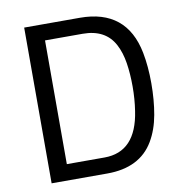

<svg xmlns="http://www.w3.org/2000/svg" viewBox="-78 -765 801 839"><g transform="rotate(-10 322.0 -345.5)"><path d="M84 0V-691H331Q538 -691 577 -492Q589 -430 589 -355.5Q589 -281 577.5 -216.5Q566 -152 537 -103Q476 0 331 0ZM164 -71H331Q472 -71 498 -248Q506 -299 506 -355.5Q506 -412 498.5 -460Q491 -508 472 -544Q432 -620 331 -620H164Z"/></g></svg>

Font: Cairo-CLs
Style: CLs-Regular
Weight: 400
Version: Version 3.130;gftools[0.9.24]